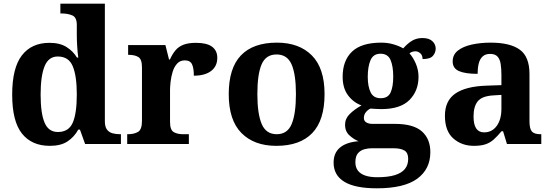

<svg xmlns="http://www.w3.org/2000/svg" viewBox="-20 -780 2984 1040"><path d="M250 10Q152 10 99 -56.5Q46 -123 46 -267Q46 -412 98.5 -480Q151 -548 248 -548Q304 -548 340 -525.5Q376 -503 397 -468H404Q400 -496.5 398 -531.2Q396 -566 396 -590V-645Q396 -686 371.8 -696.5Q347.5 -707 314.9 -707H307V-760H548V-123Q548 -93 559.5 -78Q571 -63 589.8 -58Q608.6 -53 631 -53H635V0H441L413 -78H404Q382 -38 345.7 -14Q309.5 10 250 10ZM293.3 -65Q352 -65 374 -115.3Q396 -165.6 396 -269Q396 -368.2 374.1 -421.1Q352.3 -474 292.7 -474Q243 -474 221.5 -421.1Q200 -368.1 200 -268Q200 -166.5 221.4 -115.8Q242.9 -65 293.3 -65Z M669 0V-53H672Q706 -53 727.5 -65.5Q749 -78 749 -125V-415Q749 -459 729.5 -471Q710 -483 677 -483H674V-536H876L895.5 -458H900.6Q914 -488 931 -508Q948 -528 974.5 -538Q1001 -548 1042 -548Q1100.6 -548 1128.8 -526.9Q1157 -505.8 1157 -467Q1157 -421 1123.5 -395.5Q1090 -370 1030 -370Q1030 -411 1020 -432Q1010 -453 981 -453Q955 -453 939 -435Q923 -417 915 -390.5Q907 -364 904 -337Q901 -310 901 -293V-120Q901 -76 921 -64.5Q941 -53 971 -53H1003V0Z M1476.6 10Q1357 10 1288 -59.3Q1219 -128.7 1219 -270.3Q1219 -411 1285.1 -480Q1351.2 -549 1480 -549Q1600 -549 1669 -480Q1738 -411 1738 -270.3Q1738 -128.7 1671.5 -59.3Q1605 10 1476.6 10ZM1479 -53Q1537 -53 1560 -108.5Q1583 -164 1583 -270.5Q1583 -377 1559.5 -431Q1536 -485 1478 -485Q1420 -485 1397 -431.2Q1374 -377.5 1374 -270Q1374 -164 1397.5 -108.5Q1421 -53 1479 -53Z M2021 240Q1903 240 1845 204.5Q1787 169 1787 101Q1787 48 1822 19Q1857 -10 1922 -15Q1895 -26 1872 -47.5Q1849 -69 1849 -104Q1849 -137 1874 -162Q1899 -187 1938 -209Q1894 -225 1865 -264Q1836 -303 1836 -364Q1836 -452 1887 -500.5Q1938 -549 2045 -549Q2080 -549 2111 -540Q2142 -531 2164 -518Q2190 -547 2214 -560.5Q2238 -574 2268 -574Q2304 -574 2322 -557Q2340 -540 2340 -517Q2340 -495 2325 -477.5Q2310 -460 2269 -460Q2269 -480 2257 -491Q2245 -502 2231 -502Q2211 -502 2198 -491Q2218 -469 2232.5 -435Q2247 -401 2247 -364Q2247 -288 2198 -238.5Q2149 -189 2045 -189Q2034 -189 2015 -190Q1996 -191 1987 -192Q1973 -186 1962 -172.5Q1951 -159 1951 -141Q1951 -125 1964 -117Q1977 -109 1998 -109H2119Q2219 -109 2265 -68.5Q2311 -28 2311 44Q2311 136 2240 188Q2169 240 2021 240ZM2023 180Q2082 180 2119 168.5Q2156 157 2173.5 135Q2191 113 2191 80Q2191 48 2171 35.5Q2151 23 2110 23H1994Q1974 23 1953.5 28.5Q1933 34 1919 50Q1905 66 1905 99Q1905 126 1918.5 144Q1932 162 1958.5 171Q1985 180 2023 180ZM2042 -248Q2082 -248 2096 -279.5Q2110 -311 2110 -365Q2110 -421 2095.5 -455Q2081 -489 2041 -489Q2002 -489 1987 -454Q1972 -419 1972 -364Q1972 -312 1987.5 -280Q2003 -248 2042 -248Z M2547 10Q2481 10 2435.5 -30Q2390 -70 2390 -153Q2390 -234 2446 -273Q2502 -312 2614 -316L2696 -318.8V-374Q2696 -407.6 2692 -433.3Q2688 -459 2675 -473.5Q2662 -488 2634.5 -488Q2609 -488 2594 -474Q2579 -460 2573 -435.5Q2567 -411 2567 -380Q2500 -380 2466 -395Q2432 -410 2432 -447Q2432 -483.8 2460 -505.9Q2488 -528 2534.9 -538.5Q2581.8 -549 2637.8 -549Q2743 -549 2795.5 -511Q2848 -473 2848 -379.3V-124Q2848 -82.6 2861 -67.8Q2874 -53 2908 -53H2912V0H2726L2705 -69H2696.4Q2674 -42 2654.5 -24.5Q2635 -7 2610 1.5Q2585 10 2547 10ZM2602.2 -63Q2645.2 -63 2670.6 -98Q2696 -133 2696 -191V-266L2650.8 -263.2Q2590.9 -259.5 2567.9 -231.4Q2545 -203.3 2545 -148.8Q2545 -63 2602.2 -63Z"/></svg>

Font: Noto Serif Khojki
Style: Regular
Weight: 400
Designer: Juan Bruce
Version: Version 2.002